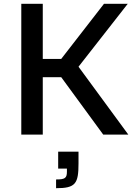

<svg xmlns="http://www.w3.org/2000/svg" viewBox="-20 -708 715 1010"><path d="M92 -688V0H205V-302H302L523 0H655L393 -357L652 -688H527L302 -398H205V-688ZM275 236V282C378 282 393 258 393 151V90H286V179H332V196C332 230 320 236 275 236Z"/></svg>

Font: Saira UNSAM Medium
Style: Regular
Weight: 500
Designer: Hector Gatti with collaboration of the Omnibus-Type team
Foundry: Omnibus-Type
Version: Version 0.072;PS 000.072;hotconv 1.0.88;makeotf.lib2.5.64775